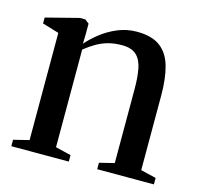

<svg xmlns="http://www.w3.org/2000/svg" viewBox="-83 -615 736 705"><g transform="rotate(15 285.0 -263.0)"><path d="M76.5 -39V-446.5L13.5 -465.5V-488L138.5 -520H159.5L175 -508V-468L174 -431.5Q192.5 -453 220 -474.8Q247.5 -496.5 282 -511Q316.5 -525.5 355 -525.5Q412 -525.5 443.8 -501.5Q475.5 -477.5 488.2 -432.2Q501 -387 501 -322.5V-38.5L559.5 -24.5V0H344V-24.5L400.5 -38.5V-320Q400.5 -364.5 394.2 -396.8Q388 -429 369.5 -446.2Q351 -463.5 314.5 -463.5Q285 -463.5 261.2 -456.8Q237.5 -450 217.2 -438Q197 -426 177 -410V-39L236 -24.5V0H17.5V-24.5Z"/></g></svg>

Font: Merriweather 120pt
Style: Regular
Weight: 400
Version: Version 2.100